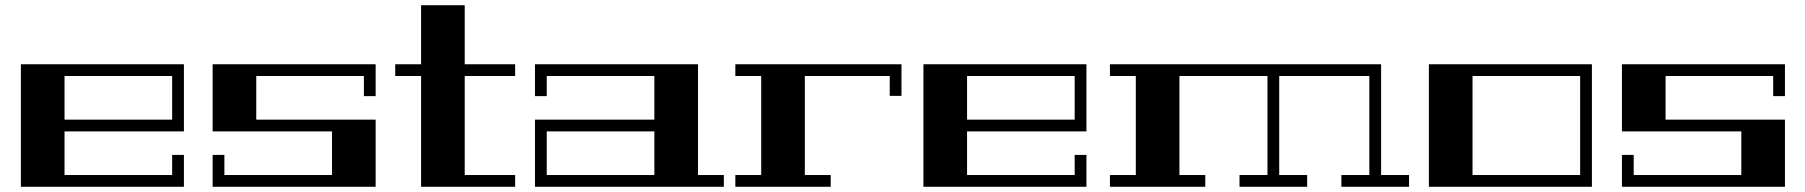

<svg xmlns="http://www.w3.org/2000/svg" viewBox="-20 -715 6908 735"><path d="M60 -469H684V-212H227V-45H639V-122H684V0H60ZM227 -424V-257H639V-424Z M1418 -469V-347H1373V-424H961V-257H1418V0H794V-122H839V-45H1251V-212H794V-469Z M1952 -45V0H1592V-424H1493V-469H1592V-695H1759V-469H1952V-424H1759V-45Z M2652 -45H2751V0H2028V-257H2485V-424H2073V-347H2028V-469H2652ZM2485 -45V-212H2073V-45Z M3431 -469V-348H3386V-424H3061V-45H3160V0H2795V-45H2894V-424H2795V-469Z M3515 -469H4139V-212H3682V-45H4094V-122H4139V0H3515ZM3682 -424V-257H4094V-424Z M5374 -45V0H5115V-45H5222V-424H4877V-45H4984V0H4725V-45H4832V-424H4495V-45H4594V0H4229V-45H4328V-424H4229V-469H5267V-45Z M6074 0H5450V-469H6074ZM6029 -424H5617V-45H6029Z M6813 -469V-347H6768V-424H6356V-257H6813V0H6189V-122H6234V-45H6646V-212H6189V-469Z"/></svg>

Font: Geostar Fill
Style: Regular
Weight: 400
Designer: Joe Prince
Foundry: Joe Prince
Version: Version 1.002